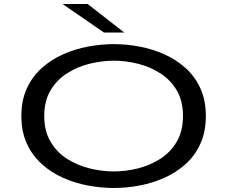

<svg xmlns="http://www.w3.org/2000/svg" viewBox="-20 -926 1140 957"><path d="M547.5 11Q484 11 418.5 -1.2Q353 -13.5 293.8 -40Q234.5 -66.5 187.8 -108.8Q141 -151 113.8 -210.2Q86.5 -269.5 86.5 -348Q86.5 -426 113.8 -485.2Q141 -544.5 187.8 -586.5Q234.5 -628.5 293.8 -655Q353 -681.5 418.5 -693.8Q484 -706 547.5 -706Q610.5 -706 675.5 -693.8Q740.5 -681.5 799.8 -655Q859 -628.5 905.5 -586.5Q952 -544.5 979 -485.2Q1006 -426 1006 -348Q1006 -269.5 979 -210Q952 -150.5 905.5 -108.5Q859 -66.5 799.8 -40Q740.5 -13.5 675.5 -1.2Q610.5 11 547.5 11ZM547.5 -71.5Q606 -71.5 666.8 -86.5Q727.5 -101.5 778.5 -134Q829.5 -166.5 860.8 -219.5Q892 -272.5 892 -348Q892 -423.5 860.8 -476Q829.5 -528.5 778.5 -561Q727.5 -593.5 666.8 -608.5Q606 -623.5 547.5 -623.5Q488.5 -623.5 427.2 -608.5Q366 -593.5 314.8 -561Q263.5 -528.5 232 -476Q200.5 -423.5 200.5 -348Q200.5 -272.5 232 -219.5Q263.5 -166.5 314.8 -134Q366 -101.5 427.2 -86.5Q488.5 -71.5 547.5 -71.5ZM498 -764 292 -906H417L599 -764Z"/></svg>

Font: Trispace Expanded
Style: Regular
Weight: 400
Width: 7
Designer: Tyler Finck
Foundry: Etcetera Type Company
Version: Version 1.210; ttfautohint (v1.8.3)